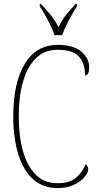

<svg xmlns="http://www.w3.org/2000/svg" viewBox="-20 -954 504 984"><path d="M275 10Q200 10 149.5 -35.5Q99 -81 73.5 -164Q48 -247 48 -358Q48 -528 106.5 -626Q165 -724 277 -724Q356 -724 396.5 -689.5Q437 -655 437 -611Q437 -567 416 -567Q416 -629 384.5 -664Q353 -699 275 -699Q208 -699 163.5 -655Q119 -611 97.5 -534Q76 -457 76 -358Q76 -258 97.5 -180.5Q119 -103 163 -59Q207 -15 275 -15Q336 -15 369 -42.5Q402 -70 419 -112Q432 -104 432 -85Q432 -69 413 -46.5Q394 -24 359 -7Q324 10 275 10ZM259 -774Q248 -808 225.5 -850.5Q203 -893 184 -921V-934H190Q220 -902 240.5 -876.5Q261 -851 280 -815Q298 -851 317.5 -876.5Q337 -902 368 -934H374V-921Q355 -893 333 -850.5Q311 -808 298 -774Z"/></svg>

Font: Noto Serif Thai Condensed Thin
Style: Regular
Weight: 100
Width: 3
Designer: Monotype Design Team
Foundry: Monotype Imaging Inc.
Version: Version 2.001; ttfautohint (v1.8.4.7-5d5b)